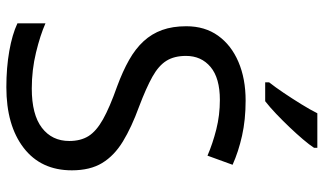

<svg xmlns="http://www.w3.org/2000/svg" viewBox="-222 -762 994 589"><g transform="rotate(90 274.5 -467.0)"><path d="M502 -191Q502 -96 433 -43Q364 10 247 10Q187 10 136 1Q85 -8 51 -24V-110Q87 -94 140.5 -81Q194 -68 251 -68Q331 -68 371.5 -99Q412 -130 412 -183Q412 -218 397 -242Q382 -266 345.5 -286.5Q309 -307 244 -330Q198 -347 163.5 -366.5Q129 -386 106 -411Q83 -436 71.5 -468Q60 -500 60 -542Q60 -599 89 -639.5Q118 -680 169.5 -702Q221 -724 288 -724Q347 -724 396 -713Q445 -702 485 -684L457 -607Q420 -623 376.5 -634Q333 -645 286 -645Q219 -645 185 -616.5Q151 -588 151 -541Q151 -505 166 -481Q181 -457 215 -438Q249 -419 307 -397Q370 -374 413.5 -347.5Q457 -321 479.5 -284Q502 -247 502 -191ZM433 -934Q424 -920 407 -900Q390 -880 369.5 -858.5Q349 -837 328.5 -817.5Q308 -798 290 -784H232V-796Q247 -815 264.5 -841Q282 -867 299 -894.5Q316 -922 327 -944H433Z"/></g></svg>

Font: Noto Naskh Arabic
Style: Regular
Weight: 400
Designer: Monotype Design Team, David Williams, Mohamad Dakak and Nizar Qandah
Foundry: Monotype Imaging Inc.
Version: Version 2.013